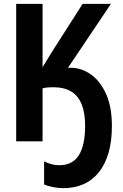

<svg xmlns="http://www.w3.org/2000/svg" viewBox="-20 -734 640 997"><path d="M309 243Q284 243 255.5 237.5Q227 232 209 224V104Q229 114 248.5 119Q268 124 287 124Q321 124 346.5 111.5Q372 99 388.5 73.5Q405 48 413.5 9.5Q422 -29 422 -81Q422 -148 404 -192.5Q386 -237 349.5 -259Q313 -281 257 -281Q242 -281 228.5 -280Q215 -279 201 -275V0H64V-714H201V-385Q213 -405 227 -427.5Q241 -450 252 -468L409 -714H556L333 -382Q337 -382 341 -382Q345 -382 349 -382Q402 -382 450.5 -348.5Q499 -315 530 -248Q561 -181 561 -79Q561 0 543.5 60Q526 120 493 161Q460 202 413.5 222.5Q367 243 309 243Z"/></svg>

Font: Noto Sans Mono
Style: Bold
Weight: 700
Designer: Monotype Design Team
Foundry: Monotype Imaging Inc.
Version: Version 2.014